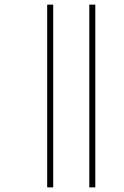

<svg xmlns="http://www.w3.org/2000/svg" viewBox="-20 -671 536 830"><path d="M366 139V-651H392V139ZM184 139V-651H210V139Z"/></svg>

Font: Noto Sans Telugu SemiCondensed Thin
Style: Regular
Weight: 100
Width: 4
Designer: Jelle Bosma - Monotype Design Team
Foundry: Monotype Imaging Inc.
Version: Version 2.005; ttfautohint (v1.8.4.7-5d5b)